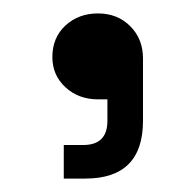

<svg xmlns="http://www.w3.org/2000/svg" viewBox="-20 -141 291 286"><path d="M75 125V75H104Q140 75 140 39V7H126Q97 7 77.5 -11Q58 -29 58 -56Q58 -85 77.5 -103Q97 -121 126 -121Q155 -121 174 -102Q193 -83 193 -54V39Q193 125 107 125Z"/></svg>

Font: Space Grotesk Light
Style: Regular
Weight: 400
Version: Version 2.000